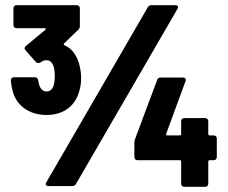

<svg xmlns="http://www.w3.org/2000/svg" viewBox="-20 -720 881 743"><path d="M288 -372C292 -386 294 -402 294 -419C294 -440 290 -459 285 -477C275 -509 256 -534 229 -545C226 -546 226 -550 228 -552L283 -605C288 -610 289 -614 289 -620V-688C289 -695 284 -700 277 -700H44C37 -700 32 -695 32 -688V-623C32 -616 37 -611 44 -611H153C157 -611 159 -608 156 -605L80 -542C77 -539 75 -536 75 -533C75 -531 77 -528 79 -525L119 -480C122 -477 125 -476 129 -476C131 -476 133 -476 136 -478C144 -484 151 -487 160 -487C172 -487 180 -480 185 -469C190 -459 192 -444 192 -426C192 -411 190 -397 187 -387C182 -374 173 -366 160 -366C146 -366 137 -376 132 -390C130 -396 129 -403 128 -409C127 -417 122 -421 115 -421H34C27 -421 22 -417 22 -409C23 -396 25 -383 28 -372C40 -315 90 -275 160 -275C229 -275 274 -313 288 -372ZM552 -692 159 -14C154 -5 159 0 168 0H259C265 0 271 -2 274 -8L667 -686C672 -695 667 -700 658 -700H567C561 -700 555 -698 552 -692ZM807 -196H791C788 -196 786 -198 786 -201V-251C786 -258 781 -263 774 -263H693C686 -263 681 -258 681 -251V-201C681 -198 679 -196 676 -196H627C624 -196 622 -198 623 -202L698 -406C701 -415 696 -420 688 -420H602C595 -420 590 -417 588 -410L503 -183C501 -177 500 -173 500 -168V-112C500 -105 505 -100 512 -100H676C679 -100 681 -98 681 -95V-9C681 -2 686 3 693 3H774C781 3 786 -2 786 -9V-95C786 -98 788 -100 791 -100H807C814 -100 819 -105 819 -112V-184C819 -191 814 -196 807 -196Z"/></svg>

Font: Barlow Semi Condensed ExtraBold
Style: Regular
Weight: 800
Width: 4
Designer: Jeremy Tribby
Foundry: Tribby Type
Version: Version 1.422;hotconv 1.0.109;makeotfexe 2.5.65596